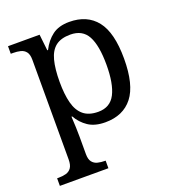

<svg xmlns="http://www.w3.org/2000/svg" viewBox="-142 -653 897 1000"><g transform="rotate(-20 307.0 -153.0)"><path d="M18 240V198H26Q49 198 67.5 193Q86 188 97 172.5Q108 157 108 126V-426Q108 -456 96.5 -470.5Q85 -485 66.5 -489.5Q48 -494 26 -494H13V-536H188L198 -446H202Q225 -492 261 -519Q297 -546 355 -546Q454 -546 506.5 -479.5Q559 -413 559 -269Q559 -124 506.5 -57Q454 10 355 10Q297 10 260.5 -14.5Q224 -39 202 -78H198Q200 -49 201 -16.5Q202 16 202 35V131Q202 160 213.5 174.5Q225 189 243.5 193.5Q262 198 284 198H287V240ZM339 -54Q405 -54 433.5 -109.5Q462 -165 462 -270Q462 -377 433.5 -429.5Q405 -482 338 -482Q286 -482 256.5 -459Q227 -436 214.5 -388.5Q202 -341 202 -269Q202 -200 214.5 -152Q227 -104 257 -79Q287 -54 339 -54Z"/></g></svg>

Font: Noto Serif Gurmukhi
Style: Regular
Weight: 400
Designer: Vaibhav Singh and the Monotype Design Team
Foundry: Monotype Imaging Inc.
Version: Version 2.003